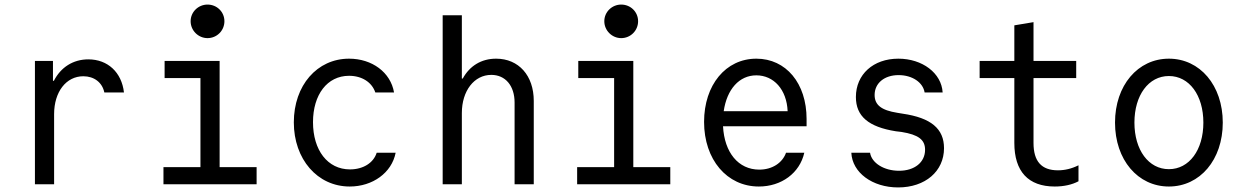

<svg xmlns="http://www.w3.org/2000/svg" viewBox="-20 -807 5440 841"><path d="M217 0V-307C217 -405 270 -473 345 -473C392 -473 428 -446 437 -402H523C513 -490 452 -547 367 -547C300 -547 246 -512 216 -453H212V-540H133V0Z M696 0H1104V-75H942V-540H701V-465H858V-75H696ZM815 -714C815 -673 849 -640 889 -640C930 -640 963 -673 963 -714C963 -755 930 -787 889 -787C849 -787 815 -755 815 -714Z M1630 -138C1616 -93 1570 -65 1513 -65C1415 -65 1351 -149 1351 -272C1351 -392 1413 -475 1509 -475C1565 -475 1609 -447 1624 -402H1706C1691 -490 1610 -550 1509 -550C1369 -550 1267 -433 1267 -271C1267 -110 1370 10 1512 10C1612 10 1696 -50 1713 -138Z M1919 0H2003V-312C2003 -409 2057 -479 2132 -479C2194 -479 2234 -431 2234 -358V0H2318V-365C2318 -476 2252 -550 2153 -550C2088 -550 2037 -518 2007 -463H2003V-740H1919Z M2508 0H2916V-75H2754V-540H2513V-465H2670V-75H2508ZM2627 -714C2627 -673 2661 -640 2701 -640C2742 -640 2775 -673 2775 -714C2775 -755 2742 -787 2701 -787C2661 -787 2627 -755 2627 -714Z M3147 -254H3513V-286C3513 -442 3423 -550 3293 -550C3159 -550 3064 -435 3064 -273C3064 -108 3164 10 3304 10C3403 10 3483 -49 3503 -138H3423C3407 -93 3362 -64 3306 -64C3214 -64 3153 -139 3147 -254ZM3293 -477C3369 -477 3426 -415 3430 -320H3150C3164 -416 3218 -477 3293 -477Z M3709 -138C3713 -51 3801 14 3914 14C4033 14 4115 -57 4115 -158C4115 -243 4058 -291 3934 -309L3910 -313C3841 -324 3811 -347 3811 -391C3811 -443 3854 -478 3916 -478C3976 -478 4023 -446 4030 -402H4109C4104 -487 4020 -550 3915 -550C3805 -550 3729 -481 3729 -382C3729 -298 3784 -251 3904 -232L3929 -229C4003 -217 4032 -195 4032 -151C4032 -96 3986 -59 3918 -59C3852 -59 3798 -93 3791 -138Z M4507 -181V-465H4694V-540H4507V-710L4423 -696V-540H4271V-465H4423V-181C4423 -56 4484 10 4600 10C4640 10 4676 2 4704 -13V-83C4674 -68 4644 -61 4614 -61C4542 -61 4507 -100 4507 -181Z M5100 10C5236 10 5336 -107 5336 -270C5336 -433 5236 -550 5100 -550C4964 -550 4864 -433 4864 -270C4864 -107 4964 10 5100 10ZM5100 -66C5011 -66 4949 -150 4949 -270C4949 -390 5011 -474 5100 -474C5189 -474 5251 -390 5251 -270C5251 -150 5189 -66 5100 -66Z"/></svg>

Font: CommitMono
Style: 400Regular
Weight: 400
Monospace: yes
Designer: Eigil Nikolajsen
Foundry: Eigil Nikolajsen
Version: Version 1.143